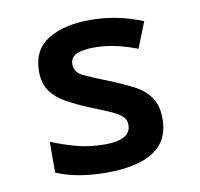

<svg xmlns="http://www.w3.org/2000/svg" viewBox="-67 -623 735 704"><g transform="rotate(-10 300.0 -271.0)"><path d="M275 10Q225 10 178.5 2.5Q132 -5 89 -23V-138Q129 -121 179 -107Q229 -93 287 -93Q384 -93 384 -149Q384 -168 371 -180.5Q358 -193 330 -205.5Q302 -218 256 -236Q208 -256 172 -276Q136 -296 115.5 -324.5Q95 -353 95 -399Q95 -478 154.5 -515Q214 -552 312 -552Q361 -552 410 -542.5Q459 -533 507 -513L469 -417Q424 -434 386 -442Q348 -450 309 -450Q265 -450 242.5 -439Q220 -428 220 -403Q220 -373 251 -358Q282 -343 344 -319Q391 -300 429 -280.5Q467 -261 489 -230.5Q511 -200 511 -149Q511 -68 451 -29Q391 10 275 10Z"/></g></svg>

Font: Noto Sans Mono SemiBold
Style: Regular
Weight: 600
Designer: Monotype Design Team
Foundry: Monotype Imaging Inc.
Version: Version 2.014; ttfautohint (v1.8.4.7-5d5b)